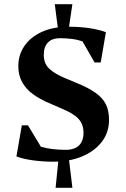

<svg xmlns="http://www.w3.org/2000/svg" viewBox="-20 -755 599 915"><path d="M245 140 258.6 5.1H308.7L325.1 140ZM256.1 -618 241.1 -735H324.9L307.7 -618ZM234 15.6Q184 15.6 137.1 9.1Q90.3 2.6 58.3 -9.4L84 -157.6H113.4L174.9 -55.7Q202.2 -47.6 231.4 -44.4Q260.6 -41.2 292.7 -40.9Q319.5 -40.9 338.6 -49.7Q357.7 -58.5 367.9 -76.7Q378 -95 378 -122.4Q378 -161.9 354.3 -188.3Q330.5 -214.8 268.2 -240.1L213.2 -264Q170 -282.3 137 -306.3Q104 -330.3 85.6 -363.4Q67.3 -396.6 67.3 -440.1Q67.3 -493 95.9 -535.3Q124.5 -577.6 178.3 -602.6Q232.1 -627.6 307.9 -627.6Q363.6 -627.6 410.4 -620.1Q457.2 -612.6 484.7 -601.6L460 -457.4H430.6L373.5 -557.3Q350.6 -566 322.2 -569.5Q293.9 -573 266 -573Q228.4 -573 208.6 -552.6Q188.7 -532.3 188.7 -493.1Q188.7 -452.5 214.2 -428.1Q239.7 -403.7 287.7 -383.7L342.7 -360.7Q400.5 -337.5 435 -312.9Q469.5 -288.4 484.6 -257.9Q499.6 -227.4 499.6 -184.1Q499.6 -123.1 464.7 -78.4Q429.7 -33.6 369.9 -9Q310.1 15.6 234 15.6Z"/></svg>

Font: Ancizar Serif Light
Style: Regular
Weight: 300
Designer: Cesar Puertas, Viviana Monsalve, Julian Moncada, Julian Prieto, Jose Castro, Felipe Aragon, Mariel Hernandez, Sara Alarc
Version: Version 8.100